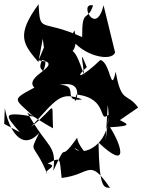

<svg xmlns="http://www.w3.org/2000/svg" viewBox="-37 -833 679 916"><path d="M300 -654C353 -568 495 -535 512 -583L457 -808C420 -654 337 -825 407 -807C380 -724 354 -799 355 -656C155 -746 155 -669 147 -813C39 -665 72 -624 146 -537L167 -648C183 -521 196 -510 122 -445C213 -527 130 -473 164 -547C267 -520 73 -470 127 -415C12 -354 33 -363 123 -277C-32 -302 -13 -284 58 -202L-17 -242L-14 -317C4 -219 65 -105 150 -199C99 -94 124 -161 188 -4C164 -19 250 -42 190 -52C258 -90 246 -74 257 16C398 0 386 -84 488 63C456 62 437 63 433 -153C578 -16 546 -135 488 -226C610 -232 560 -245 535 -260L622 -320C569 -394 542 -335 515 -491C491 -379 492 -533 442 -547C356 -464 311 -452 377 -513C343 -596 354 -565 365 -474C303 -650 318 -563 189 -646L147 -545C312 -513 236 -596 244 -594C309 -554 338 -603 318 -688ZM216 -221C208 -367 237 -326 112 -228C237 -367 253 -397 355 -359C253 -343 346 -428 248 -428C398 -460 293 -281 328 -382C484 -365 429 -239 482 -287L467 -164L477 -332C508 -138 347 -79 318 -128C448 -42 338 -115 331 -176C234 -37 295 -184 217 -18C234 -145 194 -118 93 -296C134 -271 173 -244 216 -221Z"/></svg>

Font: Asimov Silicon
Style: Regular
Weight: 400
Designer: Google
Version: Version 2.000980; 2014